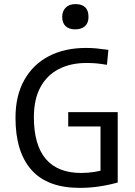

<svg xmlns="http://www.w3.org/2000/svg" viewBox="-20 -897 654 932"><path d="M499.1 -582.3Q467.5 -587.6 446.1 -589.5Q424.7 -591.3 399.2 -591.3Q323.4 -591.3 266 -562.1Q208.7 -532.9 176.6 -474.4Q144.5 -415.8 144.5 -328Q144.5 -193.9 202.1 -125.6Q259.6 -57.4 374.9 -57.4Q405.3 -57.4 438 -62.4Q470.8 -67.4 501.1 -77.1L467.9 -28.1V-313.8L513.7 -283H311.1V-352.6H551.4V-10.9Q503.8 2.1 458.6 8.5Q413.5 15 367.6 15Q209.6 15 132.4 -72.5Q55.2 -160 55.2 -325.1Q55.2 -432.8 98 -508.8Q140.7 -584.8 217.5 -624.5Q294.3 -664.3 396.9 -664.3Q422.4 -664.3 446.3 -662.2Q470.2 -660 506.2 -655ZM344.8 -754.5Q315.4 -754.5 298.7 -769.8Q282 -785.2 282 -815.3Q282 -843 299.2 -860.1Q316.4 -877.1 345.8 -877.1Q409.6 -877.1 409.6 -815.3Q409.6 -785.2 392.3 -769.8Q374.9 -754.5 344.8 -754.5Z"/></svg>

Font: Intel One Mono Light
Style: Regular
Weight: 300
Monospace: yes
Designer: Fred Shallcrass
Foundry: Frere-Jones Type LLC
Version: Version 1.004